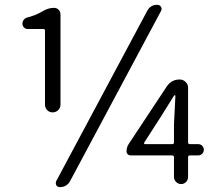

<svg xmlns="http://www.w3.org/2000/svg" viewBox="-20 -765 905 798"><path d="M231.4 -330.1Q231.4 -316.4 221.7 -307.1Q211.9 -297.9 198.7 -297.9Q185.5 -297.9 176.3 -307.1Q167 -316.4 167 -330.1V-637.7Q167 -644.5 160.2 -644.5H94.7Q85.9 -644.5 79.6 -650.9Q73.2 -657.2 73.2 -666Q73.2 -675.8 79.1 -683.1Q85 -690.4 93.8 -692.4Q128.9 -701.2 156.2 -717.8Q180.7 -732.4 204.1 -732.4Q215.8 -732.4 223.6 -724.6Q231.4 -716.8 231.4 -705.1ZM591.8 -719.7Q605.5 -745.1 633.8 -745.1Q643.6 -745.1 648.9 -736.8Q654.3 -728.5 649.4 -719.7L271.5 -12.7Q257.8 12.7 228.5 12.7Q218.8 12.7 213.9 4.9Q211.9 0 211.9 -3.9Q211.9 -8.8 213.9 -12.7ZM579.1 -171.9Q578.1 -169.9 579.1 -168Q580.1 -166 582 -166H695.3Q703.1 -166 703.1 -172.9V-249L709 -366.2Q709 -369.1 706.5 -369.1Q704.1 -369.1 703.1 -367.2L647.5 -278.3ZM803.7 -166Q813.5 -166 820.3 -159.2Q827.1 -152.3 827.1 -142.6Q827.1 -132.8 820.3 -126Q813.5 -119.1 803.7 -119.1H769.5Q761.7 -119.1 761.7 -111.3V-29.3Q761.7 -17.6 753.4 -8.8Q745.1 0 732.9 0Q720.7 0 711.9 -8.8Q703.1 -17.6 703.1 -29.3V-111.3Q703.1 -119.1 695.3 -119.1H522.5Q515.6 -119.1 510.7 -124Q505.9 -128.9 505.9 -135.7Q505.9 -152.3 514.6 -166L672.9 -405.3Q692.4 -434.6 726.6 -434.6Q741.2 -434.6 751.5 -424.3Q761.7 -414.1 761.7 -400.4V-172.9Q761.7 -166 769.5 -166Z"/></svg>

Font: Gen Jyuu Gothic P Normal
Style: Regular
Weight: 300
Designer: [Source Han Sans]
Ryoko NISHIZUKA  (kana & ideographs); Paul D. Hunt (Latin, Greek & Cyrillic); Wenlong ZHANG  (bopomofo
Version: Version 1.002.20150607